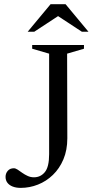

<svg xmlns="http://www.w3.org/2000/svg" viewBox="-20 -904 454 934"><path d="M307.5 -231.5Q307.5 -174 288.5 -129Q269.5 -84 237.2 -53Q205 -22 164.5 -6Q124 10 80.5 10Q58.5 10 41.8 3.5Q25 -3 16 -15Q7 -27 7 -43.5Q7 -60.5 17.8 -73Q28.5 -85.5 47.5 -85.5Q55.5 -85.5 65.8 -78.8Q76 -72 88.2 -63.2Q100.5 -54.5 114.8 -48Q129 -41.5 145 -41.5Q177.5 -41.5 198.2 -66.8Q219 -92 219 -154V-643L136.5 -667V-685H388.5V-667L306.5 -643ZM252 -832.5H273L146.5 -749.5H114.5L226 -883.5H299L410.5 -749.5H378.5Z"/></svg>

Font: Newsreader 36pt
Style: Regular
Weight: 400
Designer: Hugues Gentile
Foundry: Production Type
Version: Version 1.003